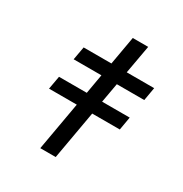

<svg xmlns="http://www.w3.org/2000/svg" viewBox="-168 -853 936 982"><g transform="rotate(30 300.0 -362.0)"><path d="M257 -286H93L107 -364H271L291 -479H127L141 -557H305L334.5 -724.5H425.5L395.5 -557H557.5L544 -479H382L361.5 -364H524.5L511 -286H348L297.5 0H206.5Z"/></g></svg>

Font: JuliaMono SemiBoldItalic
Style: Regular
Weight: 600
Italic angle: -9°
Monospace: yes
Designer: cormullion
Foundry: corm
Version: Version 0.049; ttfautohint (v1.8.4)